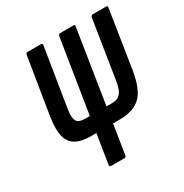

<svg xmlns="http://www.w3.org/2000/svg" viewBox="-154 -775 856 895"><g transform="rotate(-30 273.5 -327.5)"><path d="M177 -167Q125 -167 95.5 -184.5Q66 -202 57 -239Q48 -276 57 -337L107 -645Q109 -655 116 -655H189Q198 -655 197 -645L147 -335Q142 -303 144.5 -284.5Q147 -266 159.5 -258.5Q172 -251 195 -251H334Q358 -251 372 -258.5Q386 -266 394.5 -284.5Q403 -303 408 -335L457 -645Q460 -655 468 -655H540Q549 -655 547 -645L499 -337Q489 -275 469.5 -238Q450 -201 416 -184Q382 -167 329 -167ZM188 0Q180 0 181 -10L282 -645Q284 -655 292 -655H364Q374 -655 371 -645L271 -10Q270 0 260 0Z"/></g></svg>

Font: Sofia Sans Extra Condensed SemiBold
Style: Italic
Weight: 600
Italic angle: -9°
Designer: Botio Nikoltchev, Ani Petrova
Foundry: lettersoup
Version: Version 4.101